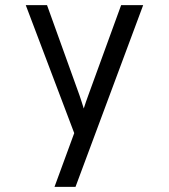

<svg xmlns="http://www.w3.org/2000/svg" viewBox="-20 -531 656 745"><path d="M191.5 194 268 -14.5 80 -511H162.5L288.5 -161Q292.5 -149.5 296.5 -136.8Q300.5 -124 305 -110Q309 -123 313.5 -135.8Q318 -148.5 322.5 -161L450 -511H535.5L273 194Z"/></svg>

Font: Overpass Mono
Style: Regular
Weight: 400
Designer: Delve Withrington, Dave Bailey
Foundry: Delve Fonts LLC
Version: Version 4.000